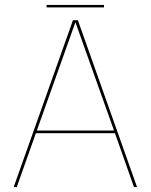

<svg xmlns="http://www.w3.org/2000/svg" viewBox="-20 -759 613 779"><path d="M35.5 0H48L125.5 -218.5H446.5L523.5 0H536L296 -677H276ZM129.5 -229.5 285.5 -667.5H286.5L442.5 -229.5ZM169 -729H402V-739H169Z"/></svg>

Font: Anybody Thin Thin
Style: Regular
Weight: 250
Version: Version 1.113;gftools[0.9.25]